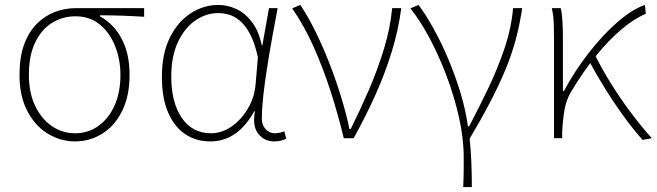

<svg xmlns="http://www.w3.org/2000/svg" viewBox="-20 -560 2661 778"><path d="M284 13Q225 13 173.5 -18.5Q122 -50 90.5 -110.5Q59 -171 59 -257Q59 -328 77.5 -379Q96 -430 128 -462.5Q160 -495 201 -511Q242 -527 287 -527H564V-492Q518 -495 474.5 -496.5Q431 -498 385 -498V-494Q441 -463 473 -403Q505 -343 505 -257Q505 -171 475 -110.5Q445 -50 394.5 -18.5Q344 13 284 13ZM284 -20Q337 -20 378.5 -49.5Q420 -79 444 -132Q468 -185 468 -257Q468 -319 446.5 -373Q425 -427 384.5 -460.5Q344 -494 286 -494Q234 -494 191 -467.5Q148 -441 122.5 -388Q97 -335 97 -257Q97 -185 122 -132Q147 -79 189.5 -49.5Q232 -20 284 -20Z M832 13Q775 13 731 -16Q687 -45 661.5 -103.5Q636 -162 636 -249Q636 -342 668 -407Q700 -472 752.5 -506Q805 -540 865 -540Q901 -540 936.5 -524Q972 -508 1000 -472Q1028 -436 1041 -376H1043L1070 -527H1105Q1094 -470 1083 -408.5Q1072 -347 1062.5 -287Q1053 -227 1047 -173.5Q1041 -120 1041 -79Q1041 -53 1056.5 -36.5Q1072 -20 1094 -20Q1104 -20 1114.5 -22.5Q1125 -25 1132 -28L1140 2Q1132 6 1120 9.5Q1108 13 1091 13Q1051 13 1026.5 -18Q1002 -49 1013 -109H1010Q943 13 832 13ZM835 -20Q879 -20 918.5 -47.5Q958 -75 985 -121Q1012 -167 1016 -222L1025 -328Q1012 -387 993 -422.5Q974 -458 951.5 -476.5Q929 -495 906.5 -501Q884 -507 864 -507Q815 -507 771.5 -477Q728 -447 701 -389.5Q674 -332 674 -249Q674 -145 716.5 -82.5Q759 -20 835 -20Z M1373 0Q1350 -96 1319.5 -190.5Q1289 -285 1250.5 -371Q1212 -457 1164 -526L1197 -540Q1229 -492 1259 -431Q1289 -370 1315 -303Q1341 -236 1362 -168Q1383 -100 1396 -37H1401Q1438 -111 1474 -194Q1510 -277 1536 -362.5Q1562 -448 1569 -527H1606Q1594 -436 1567 -349Q1540 -262 1501.5 -176Q1463 -90 1413 0Z M1857 198Q1858 172 1858.5 154Q1859 136 1859 118.5Q1859 101 1859 78Q1859 0 1839.5 -86Q1820 -172 1788.5 -255Q1757 -338 1719 -408.5Q1681 -479 1643 -526L1676 -540Q1706 -500 1737.5 -443Q1769 -386 1797 -319.5Q1825 -253 1846 -183.5Q1867 -114 1876 -48H1881Q1921 -124 1959 -203.5Q1997 -283 2024.5 -364.5Q2052 -446 2059 -527H2096Q2086 -460 2069.5 -398.5Q2053 -337 2027 -275Q2001 -213 1965.5 -145Q1930 -77 1883 2Q1888 47 1890 99Q1892 151 1892 198Z M2225 0V-396Q2225 -428 2224 -462Q2223 -496 2216 -527H2252Q2257 -509 2259 -475.5Q2261 -442 2261 -409V-191H2265Q2309 -273 2365.5 -345.5Q2422 -418 2481.5 -470Q2541 -522 2593 -540L2597 -504Q2552 -486 2500 -442.5Q2448 -399 2395.5 -334.5Q2343 -270 2294 -188Q2274 -155 2267 -112.5Q2260 -70 2258 -24V0ZM2584 7Q2548 -33 2508 -88Q2468 -143 2431 -202.5Q2394 -262 2367 -313L2393 -333Q2419 -281 2455.5 -222Q2492 -163 2535 -105.5Q2578 -48 2621 0Z"/></svg>

Font: Noto Sans TC Thin
Style: Regular
Weight: 100
Designer: Ryoko NISHIZUKA 西塚涼子 (kana, bopomofo & ideographs); Paul D. Hunt (Latin, Greek & Cyrillic); Sandoll Communications 산돌커뮤니
Foundry: Adobe
Version: Version 2.004-H2;hotconv 1.0.118;makeotfexe 2.5.65603